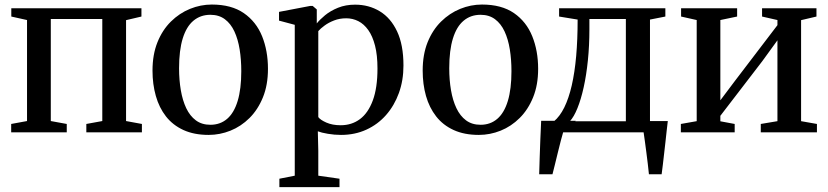

<svg xmlns="http://www.w3.org/2000/svg" viewBox="-20 -568 3554 824"><path d="M28 0V-36L96 -48.5V-482L28.5 -497V-532.5H587V-497L521 -481.5V-48.5L589 -36V0H350.5V-36L419 -48.5V-486.5H198V-48.5L266.5 -36V0Z M634.5 -265Q634.5 -334 655.8 -386.8Q677 -439.5 713.5 -475.5Q750 -511.5 795.5 -530Q841 -548.5 889 -548.5Q973 -548.5 1026.2 -511.8Q1079.5 -475 1104.8 -412.5Q1130 -350 1130 -272.5Q1130 -203.5 1108.5 -150.5Q1087 -97.5 1050.8 -61.5Q1014.5 -25.5 969 -7.2Q923.5 11 875.5 11Q813 11 767.2 -10Q721.5 -31 692.2 -68.5Q663 -106 648.8 -156.2Q634.5 -206.5 634.5 -265ZM883 -32.5Q925 -32.5 954.8 -58Q984.5 -83.5 1000 -134.8Q1015.5 -186 1015.5 -262.5Q1015.5 -312 1008.5 -355.8Q1001.5 -399.5 986 -433Q970.5 -466.5 945 -485.5Q919.5 -504.5 883 -504.5Q840.5 -504.5 810.2 -479.2Q780 -454 764.2 -403Q748.5 -352 748.5 -275Q748.5 -225 756 -181Q763.5 -137 779.2 -103.8Q795 -70.5 820.5 -51.5Q846 -32.5 883 -32.5Z M1179 235V199L1245 186V-461.5L1177.5 -479.5V-517L1311 -542.5H1322L1339.5 -527.5V-467.5Q1352 -483.5 1375 -502.5Q1398 -521.5 1430.8 -534.8Q1463.5 -548 1504 -548Q1563 -548 1610 -519.5Q1657 -491 1684.2 -433.2Q1711.5 -375.5 1711.5 -286.5Q1711.5 -223 1692 -169Q1672.5 -115 1637 -74.5Q1601.5 -34 1552.2 -11.5Q1503 11 1443.5 11Q1415 11 1387 6.2Q1359 1.5 1344 -4.5L1346 78.5V186L1437 199V235ZM1442 -30.5Q1489.5 -30.5 1524.8 -56.8Q1560 -83 1580 -137Q1600 -191 1600 -274Q1600 -331.5 1589.5 -372.2Q1579 -413 1560.5 -439Q1542 -465 1517.8 -477.2Q1493.5 -489.5 1466 -489.5Q1437.5 -489.5 1413.8 -480.2Q1390 -471 1372.8 -458.2Q1355.5 -445.5 1346 -434.5V-65.5Q1354.5 -53.5 1380.5 -42Q1406.5 -30.5 1442 -30.5Z M1794 -265Q1794 -334 1815.2 -386.8Q1836.5 -439.5 1873 -475.5Q1909.5 -511.5 1955 -530Q2000.5 -548.5 2048.5 -548.5Q2132.5 -548.5 2185.8 -511.8Q2239 -475 2264.2 -412.5Q2289.5 -350 2289.5 -272.5Q2289.5 -203.5 2268 -150.5Q2246.5 -97.5 2210.2 -61.5Q2174 -25.5 2128.5 -7.2Q2083 11 2035 11Q1972.5 11 1926.8 -10Q1881 -31 1851.8 -68.5Q1822.5 -106 1808.2 -156.2Q1794 -206.5 1794 -265ZM2042.5 -32.5Q2084.5 -32.5 2114.2 -58Q2144 -83.5 2159.5 -134.8Q2175 -186 2175 -262.5Q2175 -312 2168 -355.8Q2161 -399.5 2145.5 -433Q2130 -466.5 2104.5 -485.5Q2079 -504.5 2042.5 -504.5Q2000 -504.5 1969.8 -479.2Q1939.5 -454 1923.8 -403Q1908 -352 1908 -275Q1908 -225 1915.5 -181Q1923 -137 1938.8 -103.8Q1954.5 -70.5 1980 -51.5Q2005.5 -32.5 2042.5 -32.5Z M2342 0V-45L2357 -47Q2382.5 -68 2401.8 -107Q2421 -146 2433.8 -201.5Q2446.5 -257 2452.8 -328Q2459 -399 2459 -484L2379.5 -497V-532.5H2835.5V-497L2769.5 -484V0ZM2425.5 -47.5H2666V-486.5H2509.5V-442.5Q2509.5 -372 2503 -308.8Q2496.5 -245.5 2485 -193.5Q2473.5 -141.5 2458.2 -103.8Q2443 -66 2425.5 -47.5ZM2294 180Q2295 145 2296.2 107Q2297.5 69 2299 29.5Q2300.5 -10 2302.5 -49.5H2451L2398 -4.5Q2393.5 10.5 2387 35.2Q2380.5 60 2373.8 87.8Q2367 115.5 2361 140.2Q2355 165 2351 180ZM2765 180Q2763 159 2760 134.2Q2757 109.5 2753.8 84.8Q2750.5 60 2747.5 37.5Q2744.5 15 2742 -1L2705 -48.5H2846Q2843.5 -28.5 2841 -5.5Q2838.5 17.5 2835.8 42.2Q2833 67 2830.2 91.2Q2827.5 115.5 2824.8 138.2Q2822 161 2819.5 180Z M2902 0V-36L2970 -48V-482L2903 -497V-532.5H3143.5V-497L3071.5 -482V-137.5L3133.5 -220L3316.5 -460V-482L3250.5 -497V-532.5H3484V-497L3418 -481.5V-48L3486 -36V0H3245V-36L3316.5 -48V-395L3251.5 -305.5L3071.5 -71V-47.5L3133 -36V0Z"/></svg>

Font: Merriweather 72pt
Style: Regular
Weight: 400
Version: Version 2.100